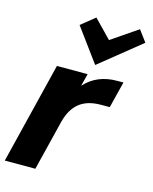

<svg xmlns="http://www.w3.org/2000/svg" viewBox="-139 -1062 916 1153"><g transform="rotate(15 318.5 -486.0)"><path d="M571.8 -637.2 530.8 -473.1H477.1Q391.1 -473.1 341.6 -432.6Q292 -392.1 272 -312L194.8 0H4.9L160.2 -629.9H351.1L332 -555.2H334Q409.2 -637.2 533.2 -637.2ZM585 -972.2 637.2 -901.9 381.8 -695.8H379.9L228 -902.8L314 -972.2L421.9 -860.8Z"/></g></svg>

Font: Sinkin Sans 800 Black Italic
Style: Regular
Weight: 900
Italic angle: -112°
Designer: Keith Bates
Foundry: K-Type
Version: Sinkin Sans (version 1.0)  by Keith Bates   •   © 2014   www